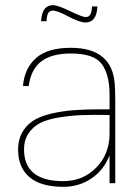

<svg xmlns="http://www.w3.org/2000/svg" viewBox="-20 -709 532 743"><path d="M254 -524Q413 -524 424 -385Q426 -358 426 -316V0H404V-108Q382 -51 334 -18.5Q286 14 225 14Q138 14 94 -23.5Q50 -61 50 -130Q50 -168 66 -196.5Q82 -225 108.5 -242Q135 -259 177 -269Q219 -279 264.5 -282.5Q310 -286 370 -286H404V-341Q404 -420 374 -461Q344 -502 254 -502Q181 -502 140.5 -472Q100 -442 91 -376H69Q74 -443 118.5 -483.5Q163 -524 254 -524ZM73 -131Q73 -8 225 -8Q301 -8 352.5 -60.5Q404 -113 404 -192V-264Q341 -265 297.5 -263.5Q254 -262 208.5 -254.5Q163 -247 135.5 -233Q108 -219 90.5 -193Q73 -167 73 -131ZM139 -627Q142 -689 185 -689Q204 -689 253 -665Q299 -643 311 -643Q323 -643 329 -652Q335 -661 336 -684H357Q354 -622 311 -622Q288 -622 243 -646Q201 -668 185 -668Q173 -668 167 -659Q161 -650 160 -627Z"/></svg>

Font: Nacelle Thin
Style: Regular
Weight: 100
Designer: Sora Sagano
Foundry: Sora Sagano
Version: Version 1.000;FEAKit 1.0